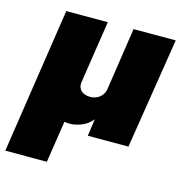

<svg xmlns="http://www.w3.org/2000/svg" viewBox="-118 -625 847 886"><g transform="rotate(15 306.0 -182.5)"><path d="M-14.5 165 90.5 -530H289L243 -229Q240.5 -205 255.8 -190.5Q271 -176 299.5 -176Q324.5 -176 343.2 -190.5Q362 -205 367 -229L412 -530H613.5L529.5 0H335.5L347 -82Q323 -51.5 283 -39Q248.5 -28 214.5 -34L184 165Z"/></g></svg>

Font: Public Sans Black
Style: Italic
Weight: 900
Italic angle: -8°
Designer: The Public Sans project authors (U.S. Web Design System). Libre Franklin designed by Pablo Impallari and Rodrigo Fuenzal
Version: Version 1.007; ttfautohint (v1.8.1) -l 8 -r 50 -G 200 -x 14 